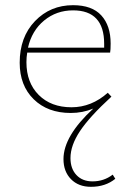

<svg xmlns="http://www.w3.org/2000/svg" viewBox="-20 -432 500 741"><path d="M415 242 425 258Q387 289 331 289Q283 289 254 259.5Q225 230 225 182Q225 93 340 -13Q299 4 253 4Q164 4 110 -49Q56 -102 56 -190Q56 -289 115 -350.5Q174 -412 262 -412Q335 -412 371 -372.5Q407 -333 407 -264Q407 -239 405 -229H85Q82 -211 82 -192Q82 -113 129.5 -65.5Q177 -18 256 -18Q333 -18 396 -74L410 -59Q326 18 289 73.5Q252 129 252 178Q252 219 275 243.5Q298 268 337 268Q381 268 415 242ZM262 -392Q198 -392 150.5 -353Q103 -314 88 -248H382V-263Q382 -392 262 -392Z"/></svg>

Font: EauTestInfant Extralight
Style: Regular
Weight: 250
Designer: Christian Thalmann (Catharsis Fonts)
Version: Version 0.001;PS 000.001;hotconv 1.0.88;makeotf.lib2.5.64775